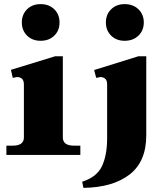

<svg xmlns="http://www.w3.org/2000/svg" viewBox="-20 -752 810 932"><path d="M86 -643Q86 -682 111.5 -707Q137 -732 177 -732Q218 -732 243.5 -707Q269 -682 269 -643Q269 -604 243.5 -579Q218 -554 177 -554Q137 -554 111.5 -579Q86 -604 86 -643ZM494 -643Q494 -682 519.5 -707Q545 -732 585 -732Q626 -732 652 -707Q678 -682 678 -643Q678 -604 652 -579Q626 -554 585 -554Q545 -554 519.5 -579Q494 -604 494 -643ZM11 -45H42Q96 -45 96 -85V-342Q96 -378 62 -378Q61 -378 42 -374L33 -413L248 -479H285V-85Q285 -45 339 -45H370V0H11ZM379 130Q451 107 475.5 53.5Q500 0 500 -81V-342Q500 -362 490.5 -370Q481 -378 467 -378Q464 -378 447 -374L437 -412L652 -479H690V-95Q690 33 608.5 95.5Q527 158 385 160Z"/></svg>

Font: Taviraj ExtraBold
Style: Regular
Weight: 800
Designer: Katatrad Team
Foundry: CadsonDemak
Version: Version 1.001